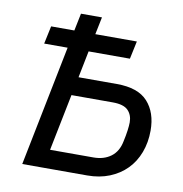

<svg xmlns="http://www.w3.org/2000/svg" viewBox="-79 -772 808 847"><g transform="rotate(10 325.0 -349.0)"><path d="M184 -540H79L96 -620H200L216 -698H310L294 -620H480L463 -540H278L254 -420H426Q521 -420 564.5 -372Q608 -324 608 -243Q608 -190 591 -145Q574 -100 542.5 -68Q511 -36 466.5 -18Q422 0 367 0H76ZM380 -83Q427 -83 458.5 -106.5Q490 -130 499 -177Q505 -204 508 -226.5Q511 -249 511 -263Q511 -296 491 -316.5Q471 -337 422 -337H237L186 -83Z"/></g></svg>

Font: IBM Plex Sans Text
Style: Italic
Weight: 450
Italic angle: -11°
Designer: Mike Abbink, Paul van der Laan, Pieter van Rosmalen
Foundry: Bold Monday
Version: Version 3.005